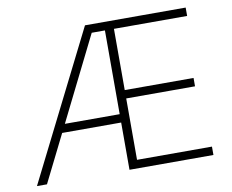

<svg xmlns="http://www.w3.org/2000/svg" viewBox="-79 -829 1127 931"><g transform="rotate(-10 484.5 -363.5)"><path d="M30.2 0H79.5L195.3 -232.6H485.8V0H899.1V-41.2H530.2V-343.4H869V-384.6H530.2V-686.1H890.6V-727.3H394.9ZM215.9 -273.8 420.8 -686.1H485.8V-273.8Z"/></g></svg>

Font: Karasuma Gothic
Style: Thin
Weight: 200
Designer: Rasmus Andersson / Ryoko Ishizuka
Foundry: rsms
Version: Version 1.00